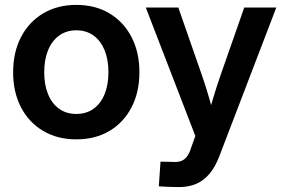

<svg xmlns="http://www.w3.org/2000/svg" viewBox="-20 -553 1151 778"><path d="M289.1 11.7Q212.9 11.7 155 -22.5Q97.2 -56.6 65.2 -117.9Q33.2 -179.2 33.2 -260.3Q33.2 -341.3 65.2 -402.8Q97.2 -464.4 155 -498.8Q212.9 -533.2 289.1 -533.2Q366.2 -533.2 423.6 -498.8Q481 -464.4 512.9 -402.8Q544.9 -341.3 544.9 -260.3Q544.9 -179.2 512.9 -117.9Q481 -56.6 423.6 -22.5Q366.2 11.7 289.1 11.7ZM289.1 -91.3Q330.1 -91.3 359.1 -112.3Q388.2 -133.3 403.8 -171.4Q419.4 -209.5 419.4 -260.3Q419.4 -311.5 403.8 -349.6Q388.2 -387.7 359.1 -408.9Q330.1 -430.2 289.1 -430.2Q249 -430.2 219.7 -408.9Q190.4 -387.7 174.8 -349.6Q159.2 -311.5 159.2 -260.3Q159.2 -209 174.8 -171.1Q190.4 -133.3 219.5 -112.3Q248.5 -91.3 289.1 -91.3ZM623.5 202.1 630.4 102.1 680.7 103Q700.2 104.5 714.1 99.4Q728 94.2 738 80.8Q748 67.4 754.9 44.4L771.5 -2L570.8 -522.5H702.6L798.3 -247.6Q814 -202.6 826.9 -157.7Q839.8 -112.8 852.5 -67.4H818.8Q831.1 -112.8 844.5 -157.7Q857.9 -202.6 873.5 -247.6L969.7 -522.5H1099.6L868.2 81.5Q852.5 122.6 829.8 150.1Q807.1 177.7 776.4 191.4Q745.6 205.1 705.1 205.1Q683.6 205.1 662.8 204.1Q642.1 203.1 623.5 202.1Z"/></svg>

Font: Inter 28pt SemiBold
Style: Regular
Weight: 600
Designer: Rasmus Andersson
Foundry: rsms
Version: Version 4.001;git-66647c0bb